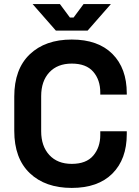

<svg xmlns="http://www.w3.org/2000/svg" viewBox="-20 -908 684 942"><path d="M332 14Q202 14 126 -58.5Q50 -131 50 -266V-434Q50 -569 126 -641.5Q202 -714 332 -714Q461 -714 531.5 -643.5Q602 -573 602 -450V-444H472V-454Q472 -516 437.5 -556Q403 -596 332 -596Q262 -596 222 -553Q182 -510 182 -436V-264Q182 -191 222 -147.5Q262 -104 332 -104Q403 -104 437.5 -144.5Q472 -185 472 -246V-264H602V-250Q602 -127 531.5 -56.5Q461 14 332 14ZM410 -758H254L140 -888H274L323 -822H341L390 -888H524Z"/></svg>

Font: Space Grotesk Variable Light
Style: Regular
Weight: 300
Designer: Florian Karsten
Foundry: Florian Karsten
Version: Version 2.000